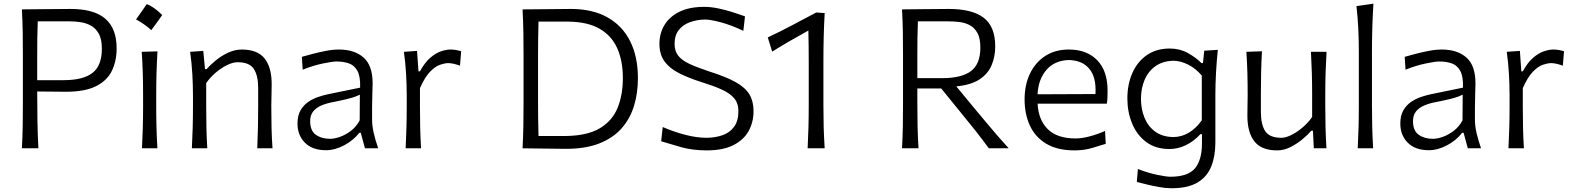

<svg xmlns="http://www.w3.org/2000/svg" viewBox="-20 -794 8420 1028"><path d="M97.2 0Q100.6 -62.5 101.6 -120.1Q102.5 -177.7 102.5 -246.6V-495.6Q102.5 -564.9 101.6 -622.8Q100.6 -680.7 97.2 -743.7Q143.6 -743.7 209 -744.9Q274.4 -746.1 357.9 -746.1Q483.4 -746.1 543.9 -693.8Q604.5 -641.6 604.5 -535.2Q604.5 -468.8 579.6 -416Q554.7 -363.3 495.1 -333Q435.5 -302.7 332 -302.7Q295.9 -302.7 253.2 -303.5Q210.4 -304.2 179.2 -304.2Q179.2 -223.6 180.4 -148.9Q181.6 -74.2 185.5 0ZM182.1 -679.7Q180.2 -632.3 179.7 -585.2Q179.2 -538.1 179.2 -484.4V-364.7H318.8Q426.3 -364.7 475.8 -404.1Q525.4 -443.4 525.4 -533.2Q525.4 -583.5 509.3 -612.8Q493.2 -642.1 467.3 -656.5Q441.4 -670.9 411.1 -675.3Q380.9 -679.7 353 -679.7Z M765.9 -772.2Q804 -757.7 848.6 -713.7Q819.6 -671.8 790 -632.6Q771.8 -649.2 751.1 -663.7Q730.4 -678.2 708.4 -690Q723.4 -710.4 737.1 -730.6Q750.8 -750.7 765.9 -772.2ZM740.2 0Q743.2 -57.6 744.6 -111.1Q746.1 -164.6 746.1 -228.5V-280.8Q746.1 -348.6 744.4 -403.8Q742.7 -459 738.8 -516.6L823.2 -519Q819.8 -460.9 818.1 -405Q816.4 -349.1 816.4 -280.8V-228.5Q816.4 -164.6 817.9 -111.1Q819.3 -57.6 822.8 0Z M1007.3 0Q1010.3 -57.6 1011.7 -111.1Q1013.2 -164.6 1013.2 -228.5V-280.8Q1013.2 -337.4 1009.8 -397.5Q1006.3 -457.5 998 -516.6L1068.4 -521.5L1077.6 -423.8H1086.4Q1106 -446.8 1136 -471.2Q1166 -495.6 1201.9 -512.2Q1237.8 -528.8 1273.9 -528.8Q1358.4 -528.8 1396.5 -481.2Q1434.6 -433.6 1434.6 -343.3Q1434.6 -310.1 1433.6 -280.8Q1432.6 -251.5 1432.6 -228.5Q1432.6 -164.6 1433.8 -111.1Q1435.1 -57.6 1439 0H1357.4Q1359.9 -57.6 1361.1 -110.8Q1362.3 -164.1 1362.3 -226.1V-322.3Q1362.3 -390.6 1338.4 -425.8Q1314.5 -460.9 1252.4 -460.9Q1227.5 -460.9 1196.8 -446Q1166 -431.2 1136 -406Q1106 -380.9 1084 -349.1V-226.1Q1084 -164.1 1085.2 -110.8Q1086.4 -57.6 1089.8 0Z M1726.1 10.3Q1652.3 10.3 1612.5 -30Q1572.8 -70.3 1572.8 -132.3Q1572.8 -174.3 1588.4 -202.1Q1604 -230 1628.9 -247.3Q1653.8 -264.6 1682.4 -274.4Q1710.9 -284.2 1736.8 -289.6L1908.2 -324.7Q1910.2 -384.3 1893.8 -414.3Q1877.4 -444.3 1848.1 -454.6Q1818.8 -464.8 1781.7 -464.8Q1760.3 -464.8 1708.7 -454.1Q1657.2 -443.4 1600.6 -420.9L1596.2 -489.7Q1620.1 -496.6 1654.3 -505.6Q1688.5 -514.6 1725.3 -521.7Q1762.2 -528.8 1794.9 -528.8Q1877.9 -528.8 1926.5 -486.1Q1975.1 -443.4 1975.1 -348.1Q1975.1 -325.2 1973.6 -289.6Q1972.2 -253.9 1972.2 -220.2V-153.8Q1972.2 -120.1 1981 -82Q1989.7 -43.9 2004.9 0H1934.1L1911.6 -83H1903.8Q1872.1 -42 1822.5 -15.9Q1772.9 10.3 1726.1 10.3ZM1747.6 -50.8Q1771 -50.8 1801 -61.5Q1831.1 -72.3 1859.4 -94Q1887.7 -115.7 1905.8 -149.4L1906.7 -287.1Q1897.9 -282.7 1883.5 -277.1Q1869.1 -271.5 1841.3 -264.4Q1813.5 -257.3 1763.7 -247.6Q1731 -241.7 1702.9 -230.2Q1674.8 -218.8 1657.7 -198.5Q1640.6 -178.2 1640.6 -145.5Q1640.6 -94.2 1671.1 -72.5Q1701.7 -50.8 1747.6 -50.8Z M2151.9 0Q2154.8 -57.6 2156.2 -111.1Q2157.7 -164.6 2157.7 -228.5V-280.8Q2157.7 -337.4 2154.3 -397.5Q2150.9 -457.5 2142.6 -516.6L2212.9 -521.5L2220.7 -412.1H2228.5Q2254.4 -459.5 2283.7 -484.6Q2313 -509.8 2341.3 -519.3Q2369.6 -528.8 2392.1 -528.8Q2420.4 -528.8 2449.2 -519.5L2442.9 -442.4Q2427.2 -448.2 2410.6 -452.1Q2394 -456.1 2380.4 -456.1Q2362.3 -456.1 2336.7 -447.5Q2311 -439 2283 -410.4Q2254.9 -381.8 2228.5 -322.3V-226.1Q2228.5 -164.1 2229.7 -110.8Q2231 -57.6 2234.4 0Z M2777.8 0Q2781.2 -62.5 2782.2 -120.1Q2783.2 -177.7 2783.2 -246.6V-495.6Q2783.2 -564.9 2782.2 -622.8Q2781.2 -680.7 2777.8 -743.7Q2850.6 -743.7 2911.1 -744.9Q2971.7 -746.1 3036.6 -746.1Q3151.9 -746.1 3231.9 -701.4Q3312 -656.7 3353.8 -573.7Q3395.5 -490.7 3395.5 -375Q3395.5 -296.4 3374.8 -227.8Q3354 -159.2 3308.6 -107.4Q3263.2 -55.7 3189.7 -26.4Q3116.2 2.9 3011.2 2.9Q2943.8 2.9 2891.4 1.5Q2838.9 0 2777.8 0ZM2863.3 -65.9H3011.7Q3127.4 -67.9 3193.6 -108.4Q3259.8 -148.9 3287.4 -218.3Q3314.9 -287.6 3314.9 -376Q3314.9 -467.3 3285.4 -534.4Q3255.9 -601.6 3191.9 -639.2Q3127.9 -676.8 3023.9 -678.2H2863.3Q2861.8 -630.9 2861.3 -584.2Q2860.8 -537.6 2860.8 -482.4V-259.8Q2860.8 -205.6 2861.3 -159.4Q2861.8 -113.3 2863.3 -65.9Z M3763.7 11.2Q3687.5 11.2 3625 -6.6Q3562.5 -24.4 3520 -37.6L3528.3 -113.8Q3589.4 -87.4 3650.4 -71.8Q3711.4 -56.2 3763.2 -56.2Q3810.5 -56.6 3849.1 -70.3Q3887.7 -84 3910.6 -115.5Q3933.6 -147 3933.6 -199.2Q3933.6 -241.2 3910.4 -268.3Q3887.2 -295.4 3843 -315.2Q3798.8 -335 3735.8 -354.5Q3664.6 -377 3614 -403.1Q3563.5 -429.2 3537.1 -466.3Q3510.7 -503.4 3510.7 -559.1Q3510.7 -615.7 3537.8 -660.4Q3564.9 -705.1 3618.2 -731.2Q3671.4 -757.3 3749.5 -757.3Q3786.6 -757.3 3826.9 -748.8Q3867.2 -740.2 3904.3 -728.3Q3941.4 -716.3 3968.8 -706.5L3960 -628.9Q3893.1 -660.6 3837.9 -675Q3782.7 -689.5 3753.9 -689.5Q3710.9 -688.5 3673.8 -675Q3636.7 -661.6 3614.3 -633.3Q3591.8 -605 3591.8 -558.6Q3591.8 -521 3611.1 -496.1Q3630.4 -471.2 3671.6 -451.9Q3712.9 -432.6 3778.3 -411.1Q3868.2 -382.8 3919.7 -353.8Q3971.2 -324.7 3992.9 -287.8Q4014.6 -251 4014.6 -199.2Q4014.6 -140.1 3988.3 -92.5Q3961.9 -44.9 3906.5 -16.8Q3851.1 11.2 3763.7 11.2Z M4304.2 0Q4307.1 -58.6 4308.6 -112.8Q4310.1 -167 4310.1 -231.9V-460.9Q4310.1 -502.9 4309.6 -545.4Q4309.1 -587.9 4308.1 -630.4Q4259.3 -603.5 4210.7 -575.4Q4162.1 -547.4 4114.3 -517.6L4090.8 -593.8Q4156.7 -624.5 4221.2 -658.7Q4285.6 -692.9 4350.1 -727.1L4395.5 -724.1Q4392.1 -665 4390.4 -601.8Q4388.7 -538.6 4388.7 -472.2V-231.9Q4388.7 -167 4390.1 -112.8Q4391.6 -58.6 4395.5 0Z M4809.6 -743.7Q4857.4 -743.7 4919.9 -744.9Q4982.4 -746.1 5059.6 -746.1Q5185.1 -746.1 5246.8 -699Q5308.6 -651.9 5308.6 -545.4Q5308.6 -491.2 5289.3 -445.1Q5270 -398.9 5224.4 -368.9Q5178.7 -338.9 5100.1 -331.5L5198.7 -212.4Q5227.1 -178.7 5259 -140.1Q5291 -101.6 5322.8 -64.9Q5354.5 -28.3 5380.9 0H5274.4Q5238.8 -48.3 5204.1 -92.5Q5169.4 -136.7 5133.3 -180.2L5019.5 -320.3H4891.6V-246.6Q4891.6 -177.7 4892.8 -120.1Q4894 -62.5 4897.9 0H4809.6Q4813 -62.5 4814 -120.1Q4814.9 -177.7 4814.9 -246.6V-495.6Q4814.9 -564.9 4814 -622.8Q4813 -680.7 4809.6 -743.7ZM4894.5 -679.7Q4892.6 -632.3 4892.1 -585.4Q4891.6 -538.6 4891.6 -484.4V-375.5H5022.5Q5128.4 -375.5 5178.7 -413.3Q5229 -451.2 5229 -539.6Q5229 -590.3 5212.6 -618.7Q5196.3 -647 5170.4 -660.2Q5144.5 -673.3 5114.3 -676.5Q5084 -679.7 5056.2 -679.7Z M5733.4 11.2Q5642.1 11.2 5582.8 -23.9Q5523.4 -59.1 5494.6 -120.8Q5465.8 -182.6 5465.8 -261.7Q5465.8 -339.4 5494.6 -399.7Q5523.4 -460 5576.4 -494.4Q5629.4 -528.8 5702.6 -528.8Q5798.8 -528.8 5854.5 -471.7Q5910.2 -414.6 5910.2 -308.1Q5910.2 -288.1 5909.4 -271.2Q5908.7 -254.4 5906.2 -238.8H5535.6Q5539.6 -152.8 5589.6 -102.8Q5639.6 -52.7 5739.7 -52.7Q5771.5 -52.7 5813.5 -63.7Q5855.5 -74.7 5896.5 -92.8L5900.4 -23.9Q5870.1 -14.2 5826.7 -1.5Q5783.2 11.2 5733.4 11.2ZM5845.2 -290.5Q5850.6 -377.9 5813.7 -424.1Q5776.9 -470.2 5703.6 -472.7Q5627.4 -470.7 5583.5 -420.7Q5539.6 -370.6 5535.2 -289.1Z M6251.5 213.9Q6222.7 213.9 6188 207.8Q6153.3 201.7 6121.1 193.8Q6088.9 186 6066.9 180.2L6072.3 110.8Q6126 131.8 6175.8 142.1Q6225.6 152.3 6246.1 152.3Q6339.8 152.3 6377.7 107.7Q6415.5 63 6415.5 -26.9V-75.7H6407.2Q6370.6 -36.1 6327.9 -16.1Q6285.2 3.9 6242.2 3.9Q6167 3.9 6116.7 -33.9Q6066.4 -71.8 6041.3 -133.3Q6016.1 -194.8 6016.1 -266.6Q6016.1 -342.8 6043 -403.3Q6069.8 -463.9 6120.6 -499Q6171.4 -534.2 6243.2 -534.2Q6296.4 -534.2 6339.4 -510.5Q6382.3 -486.8 6412.6 -456.5H6420.9L6427.7 -522.5L6500.5 -527.3Q6494.1 -466.3 6490.7 -404.3Q6487.3 -342.3 6487.3 -283.7V-31.7Q6487.3 42 6465.1 97.4Q6442.9 152.8 6391.4 183.3Q6339.8 213.9 6251.5 213.9ZM6261.7 -60.1Q6350.6 -61 6414.6 -149.9V-389.2Q6382.3 -427.7 6341.6 -448Q6300.8 -468.3 6263.2 -468.8Q6205.1 -467.3 6166.3 -439.5Q6127.4 -411.6 6108.2 -366Q6088.9 -320.3 6088.9 -264.6Q6088.9 -211.4 6107.2 -165.3Q6125.5 -119.1 6163.8 -90.3Q6202.1 -61.5 6261.7 -60.1Z M6818.8 11.2Q6734.4 11.2 6696.5 -36.6Q6658.7 -84.5 6658.7 -174.3Q6658.7 -207.5 6659.4 -233.2Q6660.2 -258.8 6660.2 -282.7Q6660.2 -349.6 6658.7 -404.3Q6657.2 -459 6653.3 -516.6L6736.8 -519.5Q6733.4 -461.9 6732.2 -406.7Q6731 -351.6 6731 -289.6V-194.8Q6731 -126.5 6754.6 -91.3Q6778.3 -56.2 6840.3 -56.2Q6863.3 -56.2 6893.3 -70.8Q6923.3 -85.4 6953.4 -110.8Q6983.4 -136.2 7005.4 -167.5V-289.6Q7005.4 -351.6 7003.7 -405.3Q7002 -459 6999 -516.6H7082.5Q7079.1 -459 7077.4 -404.3Q7075.7 -349.6 7075.7 -282.7V-228.5Q7075.7 -164.6 7077.1 -111.1Q7078.6 -57.6 7082 0H7014.2L7009.8 -94.2H7001Q6981.4 -71.3 6951.7 -46.9Q6921.9 -22.5 6887.5 -5.6Q6853 11.2 6818.8 11.2Z M7249.5 0Q7252.4 -57.6 7253.9 -111.1Q7255.4 -164.6 7255.4 -228.5V-515.1Q7255.4 -581.1 7252.4 -642.1Q7249.5 -703.1 7242.7 -761.2L7333.5 -774.4Q7329.6 -710.9 7327.6 -647.2Q7325.7 -583.5 7325.7 -515.1V-228.5Q7325.7 -164.6 7327.1 -111.1Q7328.6 -57.6 7332 0Z M7630.9 10.3Q7557.1 10.3 7517.3 -30Q7477.5 -70.3 7477.5 -132.3Q7477.5 -174.3 7493.2 -202.1Q7508.8 -230 7533.7 -247.3Q7558.6 -264.6 7587.2 -274.4Q7615.7 -284.2 7641.6 -289.6L7813 -324.7Q7814.9 -384.3 7798.6 -414.3Q7782.2 -444.3 7752.9 -454.6Q7723.6 -464.8 7686.5 -464.8Q7665 -464.8 7613.5 -454.1Q7562 -443.4 7505.4 -420.9L7501 -489.7Q7524.9 -496.6 7559.1 -505.6Q7593.3 -514.6 7630.1 -521.7Q7667 -528.8 7699.7 -528.8Q7782.7 -528.8 7831.3 -486.1Q7879.9 -443.4 7879.9 -348.1Q7879.9 -325.2 7878.4 -289.6Q7877 -253.9 7877 -220.2V-153.8Q7877 -120.1 7885.7 -82Q7894.5 -43.9 7909.7 0H7838.9L7816.4 -83H7808.6Q7776.9 -42 7727.3 -15.9Q7677.7 10.3 7630.9 10.3ZM7652.3 -50.8Q7675.8 -50.8 7705.8 -61.5Q7735.8 -72.3 7764.2 -94Q7792.5 -115.7 7810.5 -149.4L7811.5 -287.1Q7802.7 -282.7 7788.3 -277.1Q7773.9 -271.5 7746.1 -264.4Q7718.3 -257.3 7668.5 -247.6Q7635.7 -241.7 7607.7 -230.2Q7579.6 -218.8 7562.5 -198.5Q7545.4 -178.2 7545.4 -145.5Q7545.4 -94.2 7575.9 -72.5Q7606.4 -50.8 7652.3 -50.8Z M8056.6 0Q8059.6 -57.6 8061 -111.1Q8062.5 -164.6 8062.5 -228.5V-280.8Q8062.5 -337.4 8059.1 -397.5Q8055.7 -457.5 8047.4 -516.6L8117.7 -521.5L8125.5 -412.1H8133.3Q8159.2 -459.5 8188.5 -484.6Q8217.8 -509.8 8246.1 -519.3Q8274.4 -528.8 8296.9 -528.8Q8325.2 -528.8 8354 -519.5L8347.7 -442.4Q8332 -448.2 8315.4 -452.1Q8298.8 -456.1 8285.2 -456.1Q8267.1 -456.1 8241.5 -447.5Q8215.8 -439 8187.7 -410.4Q8159.7 -381.8 8133.3 -322.3V-226.1Q8133.3 -164.1 8134.5 -110.8Q8135.7 -57.6 8139.2 0Z"/></svg>

Font: Pinar DS1 Regular
Style: Regular
Weight: 400
Designer: Amin Abedi
Version: Version 3.000